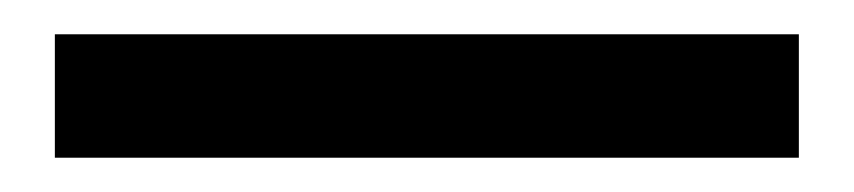

<svg xmlns="http://www.w3.org/2000/svg" viewBox="-20 -20 498 112"><path d="M12 72V0H446V72Z"/></svg>

Font: Nunito Sans 7pt SemiCondensed SemiBold
Style: Regular
Weight: 600
Width: 4
Designer: Vernon Adams
Foundry: Vernon Adams
Version: Version 3.101;gftools[0.9.27]